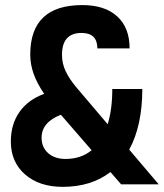

<svg xmlns="http://www.w3.org/2000/svg" viewBox="-20 -723 643 753"><path d="M455.1 0 413.1 -48.3Q337.9 9.8 225.6 9.8Q134.3 9.8 78.4 -38.8Q22.5 -87.4 22.5 -168Q22.5 -235.8 56.4 -283.9Q90.3 -332 153.3 -355Q124.5 -397 111.6 -434.3Q98.6 -471.7 98.6 -508.8Q98.6 -703.1 302.7 -703.1Q391.1 -703.1 439.7 -658.7Q488.3 -614.3 488.3 -533.2H361.8Q361.8 -593.8 299.8 -593.8Q223.1 -593.8 223.1 -507.8Q223.1 -473.6 238 -442.6Q252.9 -411.6 281.2 -378.4L402.3 -235.8Q420.4 -294.4 420.4 -374H538.1Q538.1 -230.5 486.8 -136.2L602.5 0ZM339.4 -133.8 218.8 -272.9Q143.1 -243.7 143.1 -182.6Q143.1 -145.5 168.7 -122.6Q194.3 -99.6 237.3 -99.6Q297.4 -99.6 339.4 -133.8Z"/></svg>

Font: CaskaydiaCove NF SemiBold
Style: Regular
Weight: 600
Designer: Aaron Bell
Foundry: Saja Typeworks
Version: Version 2111.001; VTT 6.35;Nerd Fonts 3.2.1